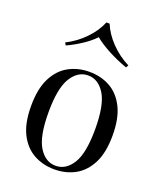

<svg xmlns="http://www.w3.org/2000/svg" viewBox="-149 -897 845 1005"><g transform="rotate(20 274.0 -394.0)"><path d="M274 -529Q338 -529 389 -501Q440 -473 470.5 -413Q501 -353 501 -257Q501 -161 470.5 -101.5Q440 -42 389 -14Q338 14 274 14Q211 14 159.5 -14Q108 -42 77.5 -101.5Q47 -161 47 -257Q47 -353 77.5 -413Q108 -473 159.5 -501Q211 -529 274 -529ZM274 -509Q217 -509 180.5 -450Q144 -391 144 -257Q144 -123 180.5 -64.5Q217 -6 274 -6Q331 -6 367.5 -64.5Q404 -123 404 -257Q404 -391 367.5 -450Q331 -509 274 -509ZM286 -802Q306 -752 350.5 -705.5Q395 -659 453 -630L445 -616Q391 -635 340 -662Q289 -689 257 -716Q232 -689 191.5 -662Q151 -635 109 -616L101 -630Q159 -659 203.5 -705.5Q248 -752 268 -802Z"/></g></svg>

Font: Playfair Display
Style: Regular
Weight: 400
Designer: Claus Eggers Sørensen
Foundry: Claus Eggers Sørensen
Version: Version 1.203